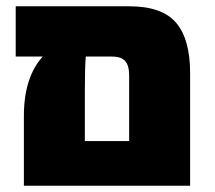

<svg xmlns="http://www.w3.org/2000/svg" viewBox="-20 -591 685 611"><path d="M585 -359V0H56V-222Q56 -345 116 -411H30V-571H391Q496 -571 540.5 -518.5Q585 -466 585 -359ZM391 -142V-351Q391 -382 378.5 -396.5Q366 -411 336 -411H253Q250 -380 250 -300V-142Z"/></svg>

Font: FiraGO Heavy
Style: Regular
Weight: 900
Designer: bBox Type
Foundry: bBox Type GmbH
Version: Version 1.001